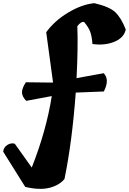

<svg xmlns="http://www.w3.org/2000/svg" viewBox="-55 -918 812 1209"><path d="M279 -399 236 -715Q289 -788 375.5 -839.5Q462 -891 539 -898Q634 -876 671 -841Q708 -806 737 -732Q725 -679 664 -654.5Q603 -630 527 -641Q524 -687 513.5 -716.5Q503 -746 475 -779Q456 -785 432 -753Q437 -617 427 -426L598 -457Q637 -417 599 -342L422 -335Q399 -23 351 209Q317 250 255 265Q193 280 104 259L-35 37Q-32 9 -8.5 -5.5Q15 -20 38 -13L145 137Q237 -96 271 -313L110 -283Q84 -310 83.5 -336Q83 -362 108 -400L274 -398Z"/></svg>

Font: Tillana ExtraBold
Style: Regular
Weight: 800
Designer: Lipi Raval (Devanagari, Latin), Jonny Pinhorn (Latin)
Foundry: Indian Type Foundry
Version: Version 2.003;PS 1.0;hotconv 1.0.79;makeotf.lib2.5.61930; tt